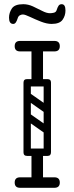

<svg xmlns="http://www.w3.org/2000/svg" viewBox="-20 -895 355 915"><path d="M157 -486Q130 -486 130 -512V-671Q130 -697 157 -697Q185 -697 185 -671V-512Q185 -486 157 -486ZM76 -650Q50 -650 50 -675Q50 -700 76 -700H239Q265 -700 265 -675Q265 -650 239 -650ZM76 0Q50 0 50 -25Q50 -50 76 -50H239Q265 -50 265 -25Q265 0 239 0ZM92 -501Q92 -518 109 -518H206Q223 -518 223 -501Q223 -483 207 -483H109Q102 -483 97 -487.5Q92 -492 92 -501ZM92 -170Q92 -187 109 -187H206Q223 -187 223 -170Q223 -152 207 -152H109Q102 -152 97 -156.5Q92 -161 92 -170ZM157 -3Q130 -3 130 -29V-158Q130 -184 157 -184Q185 -184 185 -158V-29Q185 -3 157 -3ZM98 -350Q108 -363 121 -354L215 -288Q229 -279 218 -263Q208 -250 195 -259L101 -325Q96 -329 94.5 -336Q93 -343 98 -350ZM98 -448Q108 -461 121 -452L215 -386Q229 -377 218 -361Q208 -348 195 -357L101 -423Q96 -427 94.5 -434Q93 -441 98 -448ZM205 -152Q188 -152 188 -169V-501Q188 -518 205 -518Q223 -518 223 -502V-170Q223 -152 205 -152ZM109 -152Q92 -152 92 -169V-501Q92 -518 109 -518Q127 -518 127 -502V-170Q127 -152 109 -152ZM43 -781Q23 -781 23 -811Q23 -834 36.5 -854.5Q50 -875 91 -875Q114 -875 137 -864.5Q160 -854 181 -843Q202 -832 218 -832Q227 -832 237 -834.5Q247 -837 250 -847Q254 -860 259 -867.5Q264 -875 274 -875Q292 -875 292 -845Q292 -820 278 -800.5Q264 -781 226 -781Q203 -781 175 -792Q147 -803 123 -814.5Q99 -826 89 -826Q82 -826 74.5 -822Q67 -818 64 -807Q61 -797 56 -789Q51 -781 43 -781Z"/></svg>

Font: Agu Display Uzo
Style: Regular
Weight: 400
Designer: Oluwaseun Badejo
Version: Version 1.103